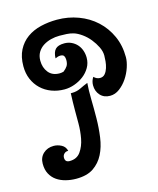

<svg xmlns="http://www.w3.org/2000/svg" viewBox="-116 -776 772 939"><g transform="rotate(-15 270.5 -307.0)"><path d="M262 -695Q319 -695 370 -676Q421 -657 459 -622Q497 -587 519 -538.5Q541 -490 541 -431Q541 -408 531.5 -379.5Q522 -351 505.5 -326.5Q489 -302 466.5 -285Q444 -268 418 -268Q387 -268 368.5 -288.5Q350 -309 350 -339Q350 -361 362 -379Q376 -365 393 -365Q409 -365 418.5 -376.5Q428 -388 433 -404Q438 -420 439.5 -437Q441 -454 441 -466Q441 -487 430 -509.5Q419 -532 402.5 -552.5Q386 -573 365 -588Q344 -603 325 -609Q308 -614 290 -615Q272 -616 254 -616Q232 -616 210.5 -610.5Q189 -605 171.5 -594Q154 -583 143 -565Q132 -547 132 -522Q132 -487 151.5 -462.5Q171 -438 208 -438Q217 -438 228 -441Q242 -452 249 -463Q256 -474 256 -493Q256 -505 251.5 -513Q247 -521 233 -521Q221 -521 207 -514Q208 -545 221.5 -559.5Q235 -574 267 -574Q287 -574 303.5 -566Q320 -558 331.5 -545Q343 -532 349 -514.5Q355 -497 355 -478Q355 -451 342 -428.5Q329 -406 308 -390Q287 -374 261.5 -365Q236 -356 211 -356Q176 -356 145.5 -367.5Q115 -379 92.5 -400.5Q70 -422 57.5 -451.5Q45 -481 45 -517Q45 -565 62.5 -599Q80 -633 110 -654.5Q140 -676 179.5 -685.5Q219 -695 262 -695ZM235 -330H242Q265 -330 285.5 -340Q306 -350 326 -358Q323 -322 324 -275.5Q325 -229 324.5 -180Q324 -131 317.5 -84Q311 -37 292.5 -0.5Q274 36 241 58.5Q208 81 153 81Q126 81 100.5 74.5Q75 68 55.5 54.5Q36 41 24.5 19.5Q13 -2 13 -32Q13 -64 34 -83.5Q55 -103 87 -103Q107 -103 126 -93Q145 -83 150 -61Q138 -62 129.5 -54Q121 -46 121 -34Q121 -11 144 -11Q181 -11 200 -38Q219 -65 226 -102Q233 -139 233 -178Q233 -217 233 -242Q233 -265 233.5 -286.5Q234 -308 235 -330Z"/></g></svg>

Font: Gloria
Style: Regular
Weight: 400
Designer: Peter Wiegel
Foundry: Peter Wiegel
Version: Version 1.000